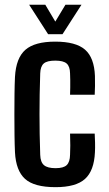

<svg xmlns="http://www.w3.org/2000/svg" viewBox="-20 -785 460 814"><path d="M277 -383.5Q277.5 -397 277.8 -413.5Q278 -430 277.8 -446Q277.5 -462 277 -474Q276.5 -503.5 262.5 -515.8Q248.5 -528 214 -528Q179.5 -528 165.5 -515.8Q151.5 -503.5 150.5 -474Q149 -428 148.2 -385.2Q147.5 -342.5 147.5 -300.8Q147.5 -259 148.2 -216.5Q149 -174 150.5 -128.5Q151.5 -97.5 166.5 -84.8Q181.5 -72 215.5 -72Q249.5 -72 263 -85.2Q276.5 -98.5 277 -129Q278 -147.5 278 -168.2Q278 -189 277 -218.5H381.5Q382.5 -204.5 383 -180.5Q383.5 -156.5 382.5 -139.5Q379 -61 340.2 -26.2Q301.5 8.5 215.5 8.5Q125 8.5 86.2 -26.5Q47.5 -61.5 43.5 -139.5Q42 -171 41.5 -212.8Q41 -254.5 41 -299.8Q41 -345 41.5 -386.8Q42 -428.5 43.5 -459Q48 -539.5 87.8 -574Q127.5 -608.5 214 -608.5Q301.5 -608.5 340.5 -574.5Q379.5 -540.5 382.5 -463Q383 -444 382.8 -420.5Q382.5 -397 381.5 -383.5ZM184 -640 103.5 -765H172L214.5 -693.5L257.5 -765H325.5L245 -640Z"/></svg>

Font: Big Shoulders Medium
Style: Regular
Weight: 500
Designer: Patric King
Foundry: XO Type Co
Version: Version 2.002